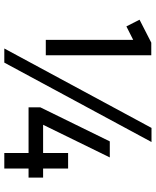

<svg xmlns="http://www.w3.org/2000/svg" viewBox="62 -768 707 870"><g transform="rotate(90 415.0 -333.5)"><path d="M173.8 -666H231V-188H161.1V-584L100.1 -553.2L69.8 -612.8ZM621.1 -478H693.8L545.9 -175.8H673.8V-289.1H744.1V-175.8H785.2V-109.9H744.1V0H673.8V-109.9H466.8V-163.1ZM560.1 -667H624L264.2 0H200.2Z"/></g></svg>

Font: Gidolinya
Style: Regular
Weight: 400
Version: Version 1.0.3